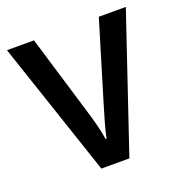

<svg xmlns="http://www.w3.org/2000/svg" viewBox="-103 -630 684 721"><g transform="rotate(-20 238.5 -269.5)"><path d="M182 0H294L476 -539H368L271 -218C259 -178 244 -128 239 -99H235C230 -135 216 -186 204 -224L109 -539H1Z"/></g></svg>

Font: Noto Sans Khmer SemiCondensed Medium
Style: Regular
Weight: 500
Width: 4
Designer: Danh Hong and the Monotype Design Team
Foundry: Monotype Imaging Inc.
Version: Version 2.004